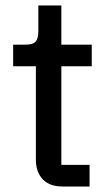

<svg xmlns="http://www.w3.org/2000/svg" viewBox="-20 -681 397 701"><path d="M209 0Q161 0 136 -26.5Q111 -53 111 -98V-439H28V-518H74Q100 -518 110 -529Q120 -540 120 -566V-661H204V-518H315V-439H204V-79H307V0Z"/></svg>

Font: IBM Plex Sans Arabic Text
Style: Regular
Weight: 450
Designer: Mike Abbink, Paul van der Laan, Pieter van Rosmalen, Wael Morcos, Khajak Apelian
Foundry: Bold Monday
Version: Version 1.2